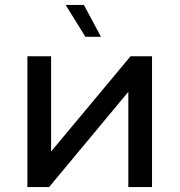

<svg xmlns="http://www.w3.org/2000/svg" viewBox="-20 -758 728 778"><path d="M91 0H179L500 -386V0H596V-530H509L187 -144V-530H91ZM389 -609 320 -738H246L326 -609Z"/></svg>

Font: Chess Sans Medium
Style: Regular
Weight: 500
Designer: Wolf Bōese
Foundry: Wolf Bōese
Version: Version 7.223;Glyphs 3.3 (3306)